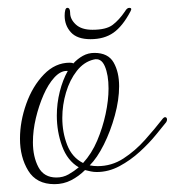

<svg xmlns="http://www.w3.org/2000/svg" viewBox="-20 -457 446 490"><path d="M119 13Q73 13 52 -21.5Q31 -56 31 -103Q31 -147 47 -192Q63 -237 92 -267Q121 -297 158 -297Q165 -297 167 -295Q178 -307 191.5 -314.5Q205 -322 221 -322Q256 -322 270 -297.5Q284 -273 284 -237Q284 -202 273 -162Q262 -122 245 -88Q228 -54 209 -35Q214 -34 219 -33.5Q224 -33 229 -33Q265 -33 295 -52.5Q325 -72 350 -100Q375 -128 396 -155Q399 -158 401 -158Q405 -158 406 -154Q407 -150 404 -145Q395 -134 378 -113Q361 -92 337 -70Q313 -48 285 -33Q257 -18 227 -18Q219 -18 212 -19.5Q205 -21 197 -23Q181 -7 161.5 3Q142 13 119 13ZM192 -41Q214 -65 228 -98Q242 -131 249.5 -166Q257 -201 257 -231Q257 -266 247.5 -288Q238 -310 219 -305Q194 -299 176 -276Q158 -253 148.5 -221Q139 -189 139 -156Q139 -119 151.5 -87Q164 -55 192 -41ZM124 -4Q141 -4 155 -12Q169 -20 181 -30Q152 -47 138.5 -84Q125 -121 125 -162Q125 -193 132.5 -223Q140 -253 153 -276H150Q134 -276 118.5 -259Q103 -242 91 -214.5Q79 -187 71.5 -155.5Q64 -124 64 -94Q64 -57 78 -30.5Q92 -4 124 -4ZM211 -357Q177 -357 161 -374.5Q145 -392 145 -417Q145 -425 146.5 -431Q148 -437 152 -437Q159 -437 159 -424Q159 -408 173.5 -394.5Q188 -381 216 -381Q251 -381 267.5 -393.5Q284 -406 299 -428Q304 -437 310 -437Q318 -437 313 -428Q293 -390 269.5 -373.5Q246 -357 211 -357Z"/></svg>

Font: Gwendolyn
Style: Regular
Weight: 400
Designer: Robert E. Leuschke
Foundry: Robert E. Leuschke
Version: Version 1.010; ttfautohint (v1.8.3)